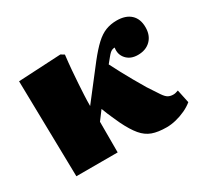

<svg xmlns="http://www.w3.org/2000/svg" viewBox="-115 -705 957 890"><g transform="rotate(-30 363.5 -259.5)"><path d="M547 13Q501 13 470.5 2Q440 -9 416.5 -37Q393 -65 369 -114Q361 -132 353.5 -148Q346 -164 339.5 -180Q333 -196 327 -212L291 -164V0H70L60 -514L288 -526L306 -515Q301 -473 298 -436.5Q295 -400 293 -368.5Q291 -337 289.5 -308Q288 -279 288 -250L418 -418Q452 -461 479 -486Q506 -511 533 -521.5Q560 -532 592 -532Q640 -532 666.5 -507.5Q693 -483 693 -438Q693 -395 667.5 -369.5Q642 -344 599 -344Q560 -344 538 -368.5Q516 -393 522 -428Q515 -428 508.5 -425.5Q502 -423 496 -417.5Q490 -412 481 -401L459 -374Q474 -345 489 -316.5Q504 -288 521 -258.5Q538 -229 558 -195Q584 -155 597.5 -135Q611 -115 622.5 -109Q634 -103 649 -103Q656 -103 661.5 -104.5Q667 -106 676 -109L691 -38Q673 -23 648.5 -11.5Q624 0 597.5 6.5Q571 13 547 13Z"/></g></svg>

Font: Literata 18pt Black
Style: Regular
Weight: 900
Designer: Latin by Veronika Burian and Jose Scaglione. Greek by Irene Vlachou. Cyrillic by Vera Evstafieva.
Foundry: TypeTogether
Version: Version 3.103;gftools[0.9.29]